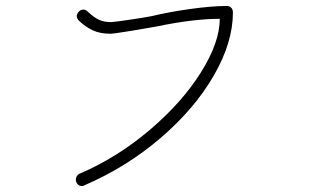

<svg xmlns="http://www.w3.org/2000/svg" viewBox="-20 -681 1040 643"><path d="M234 -80Q234 -86 237.5 -91.5Q241 -97 246 -99Q372 -153 480.5 -245Q589 -337 652.5 -438Q716 -539 716 -618Q627 -618 503 -592Q476 -587 418 -577.5Q360 -568 350 -568Q315 -568 290.5 -579.5Q266 -591 244 -612Q237 -619 237 -628Q238 -636 244.5 -642.5Q251 -649 259 -649Q267 -649 274 -642Q295 -622 312 -614.5Q329 -607 352 -607Q360 -607 411.5 -614.5Q463 -622 488 -627Q546 -641 618 -651Q690 -661 739 -661Q749 -661 754.5 -655Q760 -649 760 -639Q760 -539 696 -428Q632 -317 518.5 -219.5Q405 -122 264 -61Q260 -58 255 -58Q245 -58 239.5 -64.5Q234 -71 234 -80Z"/></svg>

Font: Tsukimi Rounded Light
Style: Regular
Weight: 300
Designer: Takashi Funayama
Foundry: Takashi Funayama
Version: Version 1.032; ttfautohint (v1.8.3)